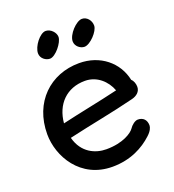

<svg xmlns="http://www.w3.org/2000/svg" viewBox="-151 -954 986 1086"><g transform="rotate(-20 342.5 -411.0)"><path d="M174.3 -220.2C311.5 -252 442.9 -274.9 574.2 -308.1C604 -315.4 626.5 -334.5 626.5 -363.3C626.5 -380.9 620.1 -400.9 607.4 -411.6C584 -523.4 487.8 -601.6 362.3 -601.6C188 -601.6 55.7 -477.1 55.7 -284.7C55.7 -151.9 147.9 14.2 341.3 14.2C450.2 14.2 530.3 -29.8 584.5 -80.1C609.4 -102.5 616.7 -122.6 616.7 -134.8C616.7 -167 597.7 -188 565.4 -188C548.3 -188 526.4 -170.9 513.7 -151.4C499.5 -130.9 443.8 -90.8 341.8 -90.8C276.9 -90.8 199.7 -123 174.3 -220.2ZM166 -310.5C175.8 -421.9 248 -496.1 358.9 -496.1C430.2 -496.1 484.4 -445.8 506.8 -385.3C390.1 -357.4 275.9 -336.4 166 -310.5ZM217.3 -681.2C251 -681.2 304.2 -747.1 304.2 -781.2C304.2 -807.6 276.4 -837.4 246.6 -837.4C211.9 -837.4 163.1 -774.4 163.1 -732.9C163.1 -701.2 192.9 -681.2 217.3 -681.2ZM423.8 -677.7C458.5 -677.7 515.6 -738.3 515.6 -772V-772.5C515.6 -803.2 492.7 -831.5 462.9 -831.5C428.2 -831.5 370.6 -770.5 370.6 -729.5C370.6 -698.7 399.9 -677.7 423.8 -677.7Z"/></g></svg>

Font: Autour One
Style: Regular
Weight: 400
Designer: Eben Sorkin
Foundry: Eben Sorkin
Version: Version 1.002